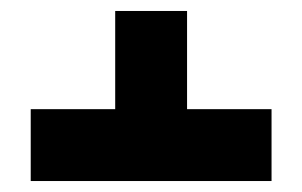

<svg xmlns="http://www.w3.org/2000/svg" viewBox="-20 -660 551 350"><path d="M321 -461V-640H190V-461H36V-330H475V-461Z"/></svg>

Font: Noto Sans Hebrew Condensed Black
Style: Regular
Weight: 900
Width: 3
Designer: Monotype Design Team
Foundry: Monotype Imaging Inc.
Version: Version 2.004